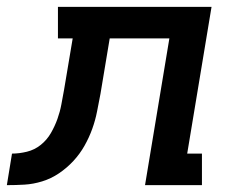

<svg xmlns="http://www.w3.org/2000/svg" viewBox="-76 -540 696 560"><path d="M-56 0 -41 -92Q-20 -92 2.5 -97.5Q25 -103 43 -117.5Q61 -132 72.5 -152Q84 -172 91.5 -193Q99 -214 103 -235.5Q107 -257 111 -279L136 -428H93V-520H541L470 -92H513V0H347L418 -428H244L217 -266Q212 -240 207 -214.5Q202 -189 193 -164Q184 -139 170.5 -115Q157 -91 138 -70.5Q119 -50 96 -34.5Q73 -19 47 -11Q21 -3 -4.5 -1.5Q-30 0 -56 0Z"/></svg>

Font: Iosevka Etoile Semibold
Style: Italic
Weight: 600
Italic angle: -9°
Designer: Belleve Invis
Foundry: Belleve Invis
Version: Version 22.1.2; ttfautohint (v1.8.4)